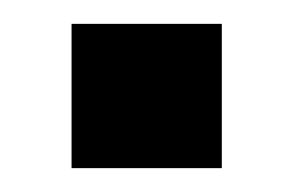

<svg xmlns="http://www.w3.org/2000/svg" viewBox="-20 -141 247 161"><path d="M40 0V-121H166V0Z"/></svg>

Font: Saira Ultra Condensed ExtraBold
Style: Regular
Weight: 800
Width: 1
Designer: Hector Gatti with collaboration of the Omnibus-Type team
Foundry: Omnibus-Type
Version: Version 1.001; ttfautohint (v1.8)